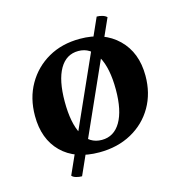

<svg xmlns="http://www.w3.org/2000/svg" viewBox="-96 -619 746 793"><g transform="rotate(-15 277.5 -222.0)"><path d="M254 12Q151 12 93 -45.5Q35 -103 35 -202Q35 -278 68.5 -336.5Q102 -395 160.5 -428.5Q219 -462 296 -462Q398 -462 458.5 -403Q519 -344 519 -245Q519 -170 485.5 -112Q452 -54 392 -21Q332 12 254 12ZM277 -35Q329 -35 357.5 -83.5Q386 -132 386 -221Q386 -313 357.5 -364Q329 -415 277 -415Q225 -415 197 -366.5Q169 -318 169 -227Q169 -135 196.5 -85Q224 -35 277 -35ZM158.5 88.9Q145.9 88.9 133.7 85.4Q121.4 81.9 115.8 74.9L387.4 -532.7Q399.3 -532.7 411.2 -529.2Q423.1 -525.7 430.1 -518.7Z"/></g></svg>

Font: Petrona
Style: Bold
Weight: 700
Designer: Ringo R. Seeber
Foundry: Ringo R. Seeber
Version: Version 2.001; ttfautohint (v1.8.3)